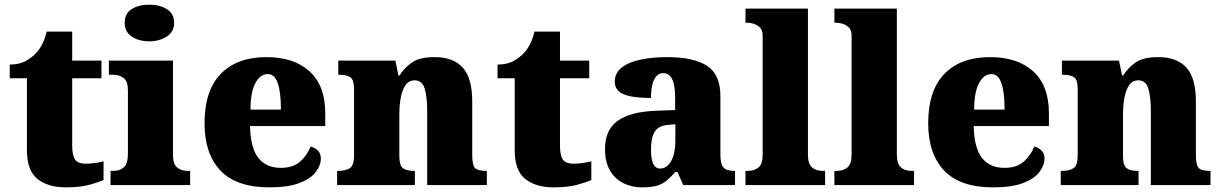

<svg xmlns="http://www.w3.org/2000/svg" viewBox="-20 -797 5258 827"><path d="M264 10Q187 10 141.5 -26Q96 -62 96 -150V-460H22V-519Q65 -519 93 -535.5Q121 -552 135 -568Q149 -582 161.5 -606Q174 -630 181 -661H291V-536H417V-460H291V-170Q291 -130 302.5 -111Q314 -92 350 -92Q370 -92 390 -95Q410 -98 426 -102V-22Q408 -13 367 -1.5Q326 10 264 10Z M623 -619Q578 -619 547.5 -639.5Q517 -660 517 -698Q517 -739 547.5 -758Q578 -777 623 -777Q666 -777 698 -758Q730 -739 730 -698Q730 -660 698 -639.5Q666 -619 623 -619ZM456 0V-61H468Q497 -61 514 -77Q531 -93 531 -135V-409Q531 -446 513 -460.5Q495 -475 468 -475H449V-536H725V-131Q725 -91 742.5 -76Q760 -61 788 -61H799V0Z M1140 10Q998 10 929.5 -62.5Q861 -135 861 -266Q861 -407 931 -479Q1001 -551 1128 -551Q1246 -551 1313.5 -489.5Q1381 -428 1381 -309V-254H1057Q1059 -160 1092.5 -117Q1126 -74 1190 -74Q1241 -74 1271.5 -100Q1302 -126 1318 -166Q1337 -161 1349.5 -148Q1362 -135 1362 -115Q1362 -85 1340 -56Q1318 -27 1269.5 -8.5Q1221 10 1140 10ZM1190 -325Q1190 -399 1176.5 -438.5Q1163 -478 1133 -478Q1101 -478 1080 -439Q1059 -400 1059 -325Z M1432 0V-61H1436Q1470 -61 1487.5 -73Q1505 -85 1505 -128V-412Q1505 -453 1489.5 -464Q1474 -475 1441 -475H1437V-536H1683L1696 -472H1701Q1720 -503 1753 -527Q1786 -551 1852 -551Q1932 -551 1973 -506Q2014 -461 2014 -360V-131Q2014 -85 2026.5 -73Q2039 -61 2073 -61H2077V0H1820V-317Q1820 -381 1809 -416Q1798 -451 1766 -451Q1741 -451 1726.5 -430Q1712 -409 1706 -375Q1700 -341 1700 -301V-125Q1700 -85 1715 -73Q1730 -61 1763 -61H1767V0Z M2365 10Q2288 10 2242.5 -26Q2197 -62 2197 -150V-460H2123V-519Q2166 -519 2194 -535.5Q2222 -552 2236 -568Q2250 -582 2262.5 -606Q2275 -630 2282 -661H2392V-536H2518V-460H2392V-170Q2392 -130 2403.5 -111Q2415 -92 2451 -92Q2471 -92 2491 -95Q2511 -98 2527 -102V-22Q2509 -13 2468 -1.5Q2427 10 2365 10Z M2744 10Q2701 10 2665 -8Q2629 -26 2607.5 -62.5Q2586 -99 2586 -155Q2586 -238 2641 -277Q2696 -316 2807 -320L2888 -323V-375Q2888 -431 2875 -456.5Q2862 -482 2836 -482Q2812 -482 2798 -455Q2784 -428 2784 -375Q2705 -375 2666.5 -391Q2628 -407 2628 -445Q2628 -483 2658.5 -506.5Q2689 -530 2740.5 -540.5Q2792 -551 2853 -551Q2968 -551 3025.5 -513.5Q3083 -476 3083 -383V-131Q3083 -91 3095.5 -76Q3108 -61 3142 -61H3146V0H2923L2898 -56H2888Q2866 -30 2846.5 -15.5Q2827 -1 2803.5 4.5Q2780 10 2744 10ZM2823 -71Q2853 -71 2871 -103.5Q2889 -136 2889 -191V-262L2858 -259Q2816 -256 2800 -229.5Q2784 -203 2784 -152Q2784 -71 2823 -71Z M3191 0V-61H3202Q3230 -61 3247.5 -76Q3265 -91 3265 -131V-643Q3265 -668 3252.5 -679.5Q3240 -691 3225 -695Q3210 -699 3202 -699H3191V-760H3460V-131Q3460 -91 3477.5 -76Q3495 -61 3523 -61H3534V0Z M3574 0V-61H3585Q3613 -61 3630.5 -76Q3648 -91 3648 -131V-643Q3648 -668 3635.5 -679.5Q3623 -691 3608 -695Q3593 -699 3585 -699H3574V-760H3843V-131Q3843 -91 3860.5 -76Q3878 -61 3906 -61H3917V0Z M4257 10Q4115 10 4046.5 -62.5Q3978 -135 3978 -266Q3978 -407 4048 -479Q4118 -551 4245 -551Q4363 -551 4430.5 -489.5Q4498 -428 4498 -309V-254H4174Q4176 -160 4209.5 -117Q4243 -74 4307 -74Q4358 -74 4388.5 -100Q4419 -126 4435 -166Q4454 -161 4466.5 -148Q4479 -135 4479 -115Q4479 -85 4457 -56Q4435 -27 4386.5 -8.5Q4338 10 4257 10ZM4307 -325Q4307 -399 4293.5 -438.5Q4280 -478 4250 -478Q4218 -478 4197 -439Q4176 -400 4176 -325Z M4549 0V-61H4553Q4587 -61 4604.5 -73Q4622 -85 4622 -128V-412Q4622 -453 4606.5 -464Q4591 -475 4558 -475H4554V-536H4800L4813 -472H4818Q4837 -503 4870 -527Q4903 -551 4969 -551Q5049 -551 5090 -506Q5131 -461 5131 -360V-131Q5131 -85 5143.5 -73Q5156 -61 5190 -61H5194V0H4937V-317Q4937 -381 4926 -416Q4915 -451 4883 -451Q4858 -451 4843.5 -430Q4829 -409 4823 -375Q4817 -341 4817 -301V-125Q4817 -85 4832 -73Q4847 -61 4880 -61H4884V0Z"/></svg>

Font: Noto Serif Tamil Black
Style: Regular
Weight: 900
Designer: Indian Type Foundry, Tom Grace, and the Monotype Design Team
Foundry: Monotype Imaging Inc.
Version: Version 2.004; ttfautohint (v1.8.4.7-5d5b)